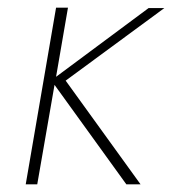

<svg xmlns="http://www.w3.org/2000/svg" viewBox="-20 -480 448 500"><path d="M367 -459 126 -280 157 -460H126L47 0H77L122 -259L309 0H346L151 -270L408 -459Z"/></svg>

Font: Jost* 200 Thin Italic
Style: Italic
Weight: 200
Italic angle: -10°
Version: Version 3.200; ttfautohint (v0.97) -l 8 -r 50 -G 200 -x 14 -